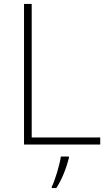

<svg xmlns="http://www.w3.org/2000/svg" viewBox="-20 -734 550 975"><path d="M102 0H489V-36H141V-714H102ZM330 68V61H289C283 104 259 183 243 214V221H266C296 175 318 116 330 68Z"/></svg>

Font: Noto Sans Sinhala ExtraLight
Style: Regular
Weight: 200
Designer: Jelle Bosma - Monotype Design Team
Foundry: Monotype Imaging Inc.
Version: Version 2.006